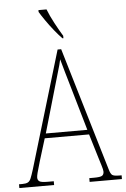

<svg xmlns="http://www.w3.org/2000/svg" viewBox="-64 -975 668 1018"><g transform="rotate(-5 270.0 -465.5)"><path d="M-3 0V-20H15Q33 -20 43.5 -25Q54 -30 60.5 -45.5Q67 -61 77 -93L263 -714H282L477 -59Q484 -33 493.5 -26.5Q503 -20 531 -20H543V0H371V-20H396Q430 -20 439.5 -26.5Q449 -33 449 -48Q449 -58 441.5 -81.5Q434 -105 429 -122L390 -251H154L118 -134Q115 -122 109.5 -104.5Q104 -87 100 -71Q96 -55 96 -47Q96 -33 106 -26.5Q116 -20 150 -20H182V0ZM162 -276H383L319 -497Q304 -549 291.5 -591.5Q279 -634 272 -661Q267 -636 254 -593.5Q241 -551 230 -511ZM294 -771Q276 -789 253 -817.5Q230 -846 210 -875Q190 -904 180 -921V-931H223Q236 -897 258.5 -855Q281 -813 299 -784V-771Z"/></g></svg>

Font: Noto Serif Condensed Thin
Style: Regular
Weight: 100
Width: 3
Designer: Monotype Design Team
Foundry: Monotype Imaging Inc.
Version: Version 2.013; ttfautohint (v1.8.4.7-5d5b)